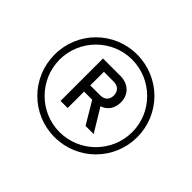

<svg xmlns="http://www.w3.org/2000/svg" viewBox="-129 -728 918 918"><g transform="rotate(45 329.5 -269.5)"><path d="M329 10C485 10 609 -115 609 -270C609 -424 485 -549 329 -549C173 -549 50 -424 50 -270C50 -115 173 10 329 10ZM84 -270C84 -404 194 -515 329 -515C464 -515 575 -405 575 -270C575 -134 464 -24 329 -24C194 -24 84 -135 84 -270ZM227 -133H275V-244H330L396 -133H451L380 -250C415 -261 436 -291 436 -332C436 -384 400 -420 345 -420H227ZM275 -286V-378H342C370 -378 389 -360 389 -332C389 -303 372 -286 342 -286Z"/></g></svg>

Font: All Genders v4
Style: Regular
Weight: 400
Designer: Rassam Alawdi
Foundry: Rassam Art
Version: Version 3.100;FEAKit 1.0